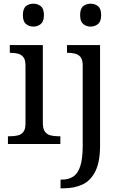

<svg xmlns="http://www.w3.org/2000/svg" viewBox="-20 -780 660 1040"><path d="M23 0V-42H36Q58 -42 76.5 -46.5Q95 -51 106.5 -65.5Q118 -80 118 -109V-426Q118 -456 106.5 -470.5Q95 -485 76.5 -489.5Q58 -494 36 -494H33V-536H212V-114Q212 -83 223 -67.5Q234 -52 253 -47Q272 -42 294 -42H307V0ZM161 -636Q137 -636 120.5 -650Q104 -664 104 -698Q104 -733 120.5 -746.5Q137 -760 161 -760Q184 -760 201 -746.5Q218 -733 218 -698Q218 -664 201 -650Q184 -636 161 -636ZM308 240V193H315Q351 193 376.5 176.5Q402 160 415 119.5Q428 79 428 9V-426Q428 -456 416.5 -470.5Q405 -485 386.5 -489.5Q368 -494 346 -494H343V-536H522V8Q522 97 496.5 148Q471 199 426.5 219.5Q382 240 324 240ZM471 -636Q447 -636 430.5 -650Q414 -664 414 -698Q414 -733 430.5 -746.5Q447 -760 471 -760Q494 -760 511 -746.5Q528 -733 528 -698Q528 -664 511 -650Q494 -636 471 -636Z"/></svg>

Font: Noto Serif Gujarati
Style: Regular
Weight: 400
Designer: Universal Thirst, Indian Type Foundry and the Monotype Design Team
Foundry: Monotype Imaging Inc.
Version: Version 2.102